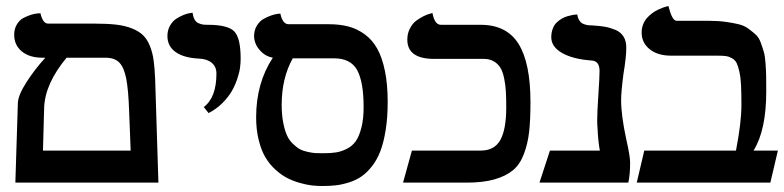

<svg xmlns="http://www.w3.org/2000/svg" viewBox="-20 -604 2594 635"><path d="M329.1 -413.1H200.2Q128.4 -326.7 126 -247.1L122.1 -106H412.1Q411.1 -127 409.7 -169.4Q408.2 -211.9 407.2 -232.9Q404.8 -306.6 397.5 -344Q390.1 -381.3 374.5 -397.2Q358.9 -413.1 329.1 -413.1ZM30.8 0 39.1 -264.2Q40.5 -290 67.6 -332.3Q94.7 -374.5 129.9 -413.1H121.1Q77.1 -413.1 52 -434.1Q26.9 -455.1 26.9 -488.8Q26.9 -508.8 35.9 -523.4Q44.9 -538.1 57.6 -544.7Q70.3 -551.3 83 -555.2Q95.7 -559.1 104.5 -559.6L113.8 -560.1Q121.6 -525.9 139.2 -525.9H293Q335 -525.9 364.5 -522.5Q394 -519 416.5 -510Q439 -501 452.6 -488Q466.3 -475.1 475.3 -453.1Q484.4 -431.2 488 -405Q491.7 -378.9 493.2 -340.8L503.9 0Z M669.9 -230 653.8 -250Q695.8 -281.2 695.8 -360.8Q695.8 -383.3 680.4 -396.2Q665 -409.2 637.7 -410.2Q587.9 -412.6 560.8 -431.9Q533.7 -451.2 533.7 -484.9Q533.7 -503.9 542.2 -519Q550.8 -534.2 563 -542Q575.2 -549.8 587.4 -554.7Q599.6 -559.6 607.9 -560.5L616.7 -562Q618.7 -548.3 623.5 -539.6Q628.4 -530.8 636.5 -527.3Q644.5 -523.9 650.6 -522.9Q656.7 -522 667 -522Q732.9 -522 754.4 -500.5Q775.9 -479 775.9 -410.2Q775.9 -396 773.9 -380.6Q772 -365.2 764.9 -343.8Q757.8 -322.3 746.8 -303Q735.8 -283.7 716.1 -263.7Q696.3 -243.7 669.9 -230Z M1084.5 -411.1H948.2Q911.6 -345.2 911.6 -257.8Q911.6 -225.1 916.5 -199.5Q921.4 -173.8 928.7 -157.2Q936 -140.6 948.5 -128.7Q960.9 -116.7 971.4 -110.8Q981.9 -105 997.8 -101.6Q1013.7 -98.1 1023.7 -97.7Q1033.7 -97.2 1049.3 -97.2Q1073.7 -97.2 1091.1 -99.9Q1108.4 -102.5 1127 -111.8Q1145.5 -121.1 1156.7 -137.2Q1168 -153.3 1175.3 -181.9Q1182.6 -210.4 1182.6 -250Q1182.6 -332.5 1161.4 -371.8Q1140.1 -411.1 1084.5 -411.1ZM1046.4 11.2Q1028.8 11.2 1011.5 9.3Q994.1 7.3 971.7 1Q949.2 -5.4 929.7 -15.4Q910.2 -25.4 890.9 -43Q871.6 -60.5 857.9 -83.5Q844.2 -106.4 835.7 -140.6Q827.1 -174.8 827.1 -215.8Q827.1 -329.6 882.3 -413.1Q860.8 -417 845.9 -431.2Q831.1 -445.3 825.7 -459Q820.3 -472.7 820.3 -483.9Q820.3 -503.9 829.3 -518.8Q838.4 -533.7 851.1 -541Q863.8 -548.3 876.5 -552.7Q889.2 -557.1 897.9 -558.1L907.2 -559.1Q914.6 -523.9 934.6 -523.9H1067.4Q1103.5 -523.9 1132.3 -516.4Q1161.1 -508.8 1186 -490.7Q1210.9 -472.7 1227.3 -443.6Q1243.7 -414.6 1252.9 -370.1Q1262.2 -325.7 1262.2 -267.1Q1262.2 -215.8 1255.6 -174.3Q1249 -132.8 1238 -104.2Q1227.1 -75.7 1210.4 -54.4Q1193.8 -33.2 1176 -20.8Q1158.2 -8.3 1135.3 -1Q1112.3 6.3 1091.8 8.8Q1071.3 11.2 1046.4 11.2Z M1654.3 -249Q1654.3 -279.8 1653.1 -301Q1651.9 -322.3 1647.5 -344.2Q1643.1 -366.2 1635.3 -379.4Q1627.4 -392.6 1613.5 -400.9Q1599.6 -409.2 1580.1 -409.2H1416Q1327.1 -409.2 1327.1 -473.1Q1327.1 -493.2 1335.7 -509.8Q1344.2 -526.4 1356.4 -535.4Q1368.7 -544.4 1380.9 -550.5Q1393.1 -556.6 1401.9 -558.6L1410.2 -561Q1417.5 -522 1438 -522H1569.3Q1655.8 -522 1695.1 -458.7Q1734.4 -395.5 1734.4 -266.1Q1734.4 -207 1730 -168Q1725.6 -128.9 1712.6 -94.5Q1699.7 -60.1 1676.3 -40.8Q1652.8 -21.5 1615.2 -10.7Q1577.6 0 1522.9 0H1313L1342.3 -106H1570.3Q1615.2 -106 1634.8 -141.1Q1654.3 -176.3 1654.3 -249Z M2034.2 -272.9Q2034.2 -222.2 2051.3 -143.1Q2064 -87.9 2064 -65.9Q2064 -27.3 2058.1 0H1764.2L1798.8 -106H1963.9Q1958 -136.2 1956.1 -183.1Q1955.1 -189.9 1955.1 -205.1Q1955.1 -233.4 1959 -291Q1962.9 -348.6 1962.9 -369.1Q1962.9 -402.3 1937 -403.8Q1875 -408.2 1839.1 -428.7Q1803.2 -449.2 1803.2 -481Q1803.2 -496.1 1807.9 -508.5Q1812.5 -521 1820.1 -528.6Q1827.6 -536.1 1836.9 -541.7Q1846.2 -547.4 1855.5 -550Q1864.7 -552.7 1872.3 -554.2Q1879.9 -555.7 1884.3 -555.7L1889.2 -556.2Q1891.1 -543.9 1896.2 -536.1Q1901.4 -528.3 1908.9 -525.1Q1916.5 -522 1922.9 -521Q1929.2 -520 1938 -520Q1962.9 -518.6 1980 -515.6Q1997.1 -512.7 2014.9 -505.4Q2032.7 -498 2042 -483.4Q2051.3 -468.8 2051.3 -446.8Q2051.3 -414.6 2042 -359.9Q2034.2 -300.3 2034.2 -272.9Z M2323.7 -535.2Q2355 -535.2 2379.9 -531.7Q2404.8 -528.3 2423.6 -523.7Q2442.4 -519 2456.5 -508.3Q2470.7 -497.6 2480.5 -488.5Q2490.2 -479.5 2496.6 -461.7Q2502.9 -443.8 2506.6 -430.7Q2510.3 -417.5 2512 -392.6Q2513.7 -367.7 2513.9 -350.6Q2514.2 -333.5 2514.2 -301.8Q2514.2 -173.3 2472.2 -106H2552.7L2527.8 0H2085.9L2110.8 -106H2414.1Q2432.1 -198.7 2432.1 -256.8Q2432.1 -295.4 2430.9 -321.3Q2429.7 -347.2 2425.5 -366Q2421.4 -384.8 2416.5 -395Q2411.6 -405.3 2401.4 -411.1Q2391.1 -417 2380.9 -418.5Q2370.6 -419.9 2353 -419.9H2199.7Q2154.8 -419.9 2128.4 -441.4Q2102.1 -462.9 2102.1 -496.1Q2102.1 -510.7 2106.9 -523.2Q2111.8 -535.6 2119.6 -544.4Q2127.4 -553.2 2137 -560.3Q2146.5 -567.4 2156 -571.8Q2165.5 -576.2 2173.3 -579.1Q2181.2 -582 2186 -583L2190.9 -584Q2202.6 -535.2 2217.8 -535.2Z"/></svg>

Font: Linux Libertine G
Style: Semibold
Weight: 600
Designer: Philipp H. Poll
Foundry: Philipp H. Poll
Version: Version 5.1.1